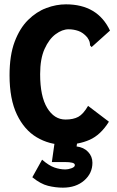

<svg xmlns="http://www.w3.org/2000/svg" viewBox="-20 -655 540 885"><path d="M275 12Q207 12 149.5 -22Q92 -56 58 -127Q24 -198 24 -308Q24 -400 47.5 -462.5Q71 -525 109.5 -563Q148 -601 193.5 -618Q239 -635 284 -635Q430 -635 487 -514L409 -444L402 -438L395 -446Q395 -454 393 -462Q391 -470 382 -483Q363 -505 341 -512.5Q319 -520 296 -520Q267 -520 236.5 -497.5Q206 -475 185.5 -429.5Q165 -384 165 -313Q165 -211 197.5 -157.5Q230 -104 282 -104Q318 -104 341 -116.5Q364 -129 386 -167L482 -94Q444 -33 393 -10.5Q342 12 275 12ZM270 210Q236 210 201.5 201.5Q167 193 129 162L174 81Q205 108 230.5 117Q256 126 282 126Q294 126 309.5 120.5Q325 115 325 106Q325 98 312.5 95Q300 92 281 92H219L232 0H336L333 20Q366 24 386 45Q406 66 406 95Q406 144 368 177Q330 210 270 210Z"/></svg>

Font: Inconsolata Black
Style: Regular
Weight: 900
Monospace: yes
Designer: Raph Levien, Cyreal, Brenton Simpson
Foundry: Raph Levien, Cyreal, Google
Version: Version 3.001; ttfautohint (v1.8.2.53-6de2)